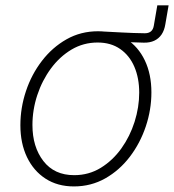

<svg xmlns="http://www.w3.org/2000/svg" viewBox="-20 -667 634 699"><path d="M333.5 -522 338.9 -553.2Q359.4 -552.2 380.6 -551Q401.9 -549.8 423.1 -548.8Q444.3 -547.9 465.6 -546.9Q486.8 -545.9 507.3 -545.9Q535.6 -545.9 540 -573.7L552.7 -647.5H593.8L582 -579.1Q578.6 -557.1 568.4 -541.7Q558.1 -526.4 541.7 -518.8Q525.4 -511.2 503.4 -511.7Q460.9 -512.2 418.2 -516.1Q375.5 -520 333.5 -522ZM249 11.7Q189.5 11.7 145.8 -16.6Q102.1 -44.9 78.1 -95.2Q54.2 -145.5 54.2 -210.9Q54.2 -274.4 74.5 -335.2Q94.7 -396 132.6 -445.3Q170.4 -494.6 222.2 -523.9Q273.9 -553.2 336.9 -553.2Q396 -553.2 439.7 -525.1Q483.4 -497.1 507.3 -447Q531.2 -397 531.2 -330.6Q531.2 -267.6 510.7 -206.5Q490.2 -145.5 452.6 -96.2Q415 -46.9 363.3 -17.6Q311.5 11.7 249 11.7ZM250 -29.3Q303.7 -29.3 347.2 -56.2Q390.6 -83 421.9 -126.7Q453.1 -170.4 470 -223.6Q486.8 -276.9 486.8 -329.6Q486.8 -382.8 469.2 -423.8Q451.7 -464.8 417.7 -488.5Q383.8 -512.2 335.4 -512.2Q283.7 -512.2 240.5 -486.6Q197.3 -460.9 165.3 -417.5Q133.3 -374 115.7 -320.6Q98.1 -267.1 98.1 -211.9Q98.1 -132.3 137.9 -80.8Q177.7 -29.3 250 -29.3Z"/></svg>

Font: Inter ExtraLight
Style: Italic
Weight: 250
Italic angle: -9.3988°
Designer: Rasmus Andersson
Foundry: rsms
Version: Version 4.001;git-66647c0bb